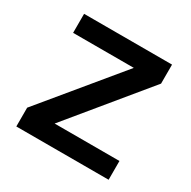

<svg xmlns="http://www.w3.org/2000/svg" viewBox="-119 -612 721 726"><g transform="rotate(30 241.0 -248.5)"><path d="M443 0H40V-82L314 -414H49V-497H433V-414L160 -82H443Z"/></g></svg>

Font: Wix Madefor Text Medium
Style: Regular
Weight: 500
Designer: Dalton Maag Ltd
Foundry: Dalton Maag Ltd
Version: Version 3.100